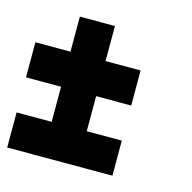

<svg xmlns="http://www.w3.org/2000/svg" viewBox="-81 -456 661 661"><g transform="rotate(15 250.0 -125.0)"><path d="M250 -375V-250H375V-125H250V0H375V125H0V0H125V-125H0V-250H125V-375Z"/></g></svg>

Font: Bytesized
Style: Regular
Weight: 400
Monospace: yes
Designer: baltdev
Version: Version 1.000